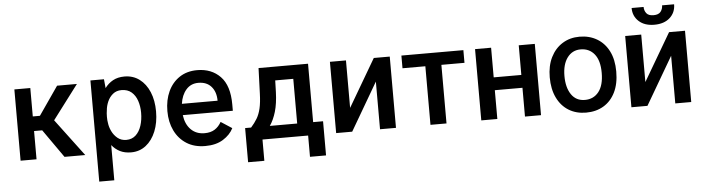

<svg xmlns="http://www.w3.org/2000/svg" viewBox="-53 -972 5191 1418"><g transform="rotate(-5 2543.0 -262.5)"><path d="M392.4 0 245.4 -209.5H185V0H66.8V-528.4H185V-317.8H237.9L383.5 -528.4H530.5L339.5 -275.6L546.2 0Z M632.1 204.5V-545.5H732.6L739 -479.4Q763.5 -513.1 799.2 -532.8Q834.9 -552.6 884.6 -552.6Q948.5 -552.6 995.7 -517.2Q1043 -481.9 1069.1 -419.4Q1095.2 -356.9 1095.2 -275.6Q1095.2 -192.5 1068.9 -128Q1042.6 -63.6 995.6 -26.8Q948.5 9.9 886 9.9Q838.1 9.9 803.1 -7.8Q768.1 -25.6 743.6 -56.5V204.5ZM984.4 -275.6Q984.4 -323.5 970.7 -364.2Q957 -404.8 928.3 -429.7Q899.5 -454.5 854 -454.5Q816.4 -454.5 790.3 -433.1Q764.2 -411.6 750.2 -379.3Q736.2 -346.9 733.7 -314.3Q730.1 -295.1 730.1 -267.2Q730.1 -239.3 733.7 -222.3Q736.9 -191.8 752.1 -160Q767.4 -128.2 794 -106.5Q820.7 -84.9 858.3 -84.9Q900.2 -84.9 928.3 -110.6Q956.3 -136.4 970.3 -179.7Q984.4 -223 984.4 -275.6Z M1435.4 11Q1354.8 11 1297.4 -25.4Q1240.1 -61.8 1209.3 -125.2Q1178.6 -188.6 1178.6 -269.9Q1178.6 -351.9 1208.1 -415.7Q1237.6 -479.4 1292.6 -516Q1347.7 -552.6 1423.7 -552.6Q1529.5 -552.6 1595 -485.1Q1660.5 -417.6 1660.5 -277.7V-230.8H1289.4Q1298.3 -162.6 1337.5 -123.2Q1376.8 -83.8 1438.6 -83.8Q1483.7 -83.8 1513.8 -102.8Q1544 -121.8 1563.2 -156.6L1645.2 -103.3Q1621.4 -55.4 1568.5 -22.2Q1515.6 11 1435.4 11ZM1424 -458.5Q1368.6 -458.5 1333.8 -418.7Q1299 -378.9 1290.1 -314.6H1554.7Q1554.7 -379.6 1520.6 -419Q1486.5 -458.5 1424 -458.5Z M1739.7 -95.5H1784.1Q1811.1 -125.7 1829.5 -156.4Q1848 -187.1 1858.1 -230.3Q1868.3 -273.4 1870.4 -340.9L1877.1 -528.4H2244V-95.5H2317.5V157.7H2198.5V0H1860.1V157.7H1739.7ZM1989.3 -340.9Q1986.5 -255.7 1968.8 -195.8Q1951 -136 1922.9 -95.5H2125.7V-426.8H1991.8Z M2525.2 -176.5 2731.5 -528.4H2849.8V0H2731.5V-353.3L2525.2 0H2406.2V-528.4H2525.2Z M3395.6 -528.4V-434.3H3224.4V0H3105.5V-434.3H2936.1V-528.4Z M3601.2 -528.4V-308.6H3806.1V-528.4H3925.1V0H3806.1V-213.4H3601.2V0H3482.2V-528.4Z M4258.9 10.3Q4185.7 10.3 4130.5 -23.6Q4075.3 -57.5 4044.4 -121.1Q4013.5 -184.7 4013.5 -272.7Q4013.5 -357.6 4044.7 -420.5Q4076 -483.3 4131.2 -517.9Q4186.4 -552.6 4258.2 -552.6Q4331 -552.6 4387.1 -519.5Q4443.2 -486.5 4475 -424Q4506.7 -361.5 4506.7 -272.7Q4506.7 -182.2 4475.5 -119Q4444.2 -55.8 4388.5 -22.7Q4332.7 10.3 4258.9 10.3ZM4258.2 -83.8Q4322.8 -83.8 4360.8 -132.1Q4398.8 -180.4 4398.8 -272.7Q4398.8 -364 4360.6 -411.2Q4322.4 -458.5 4258.2 -458.5Q4196.4 -458.5 4159.4 -408.6Q4122.5 -358.7 4122.5 -272.7Q4122.5 -187.1 4157.8 -135.5Q4193.2 -83.8 4258.2 -83.8Z M4714.1 -176.5 4920.5 -528.4H5038.7V0H4920.5V-353.3L4714.1 0H4595.2V-528.4H4714.1ZM4886.4 -730.1H4975.5Q4975.5 -669.7 4933.1 -631Q4890.6 -592.3 4817.5 -592.3Q4745.4 -592.3 4702.9 -631Q4660.5 -669.7 4660.5 -730.1H4749.3Q4749.3 -703.5 4764.7 -683.2Q4780.2 -663 4817.5 -663Q4854.8 -663 4870.6 -683.2Q4886.4 -703.5 4886.4 -730.1Z"/></g></svg>

Font: Interface Medium
Style: Regular
Weight: 500
Designer: Rasmus Andersson
Foundry: rsms
Version: Version 1.8